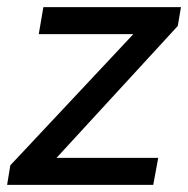

<svg xmlns="http://www.w3.org/2000/svg" viewBox="-40 -520 529 540"><path d="M-11 -55 335 -424H69L82 -500H469L460 -447L119 -76H405L391 0H-20Z"/></svg>

Font: Sarabun Medium
Style: Italic
Weight: 500
Italic angle: -10°
Designer: Suppakit Chalermlarp | Katatrad Co.,Ltd.
Foundry: Cadson Demak Co.,Ltd.
Version: Version 1.000; ttfautohint (v1.6)